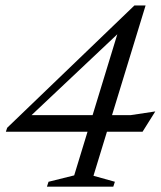

<svg xmlns="http://www.w3.org/2000/svg" viewBox="-20 -702 604 722"><path d="M431 -605.5 474 -623 80 -251.5 75 -269H471L564 -283L516 -206.5H2L7 -221.5L485.5 -681.5H527.5L331.5 -41L412 -18.5L406 0H156.5L162.5 -18.5L259 -42.5Z"/></svg>

Font: Newsreader 20pt
Style: Italic
Weight: 400
Italic angle: -17°
Version: Version 1.003